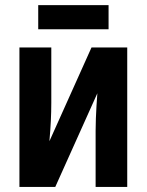

<svg xmlns="http://www.w3.org/2000/svg" viewBox="-20 -733 575 753"><path d="M181.2 -546.9V-330.1Q181.2 -311.5 180.7 -294.2Q180.2 -276.9 179.4 -259.3Q178.7 -241.7 177.2 -222.2Q175.8 -202.6 173.8 -179.2L338.9 -546.9H479V0H355V-220.2Q355 -244.1 356 -268.3Q356.9 -292.5 358.4 -317.1Q359.9 -341.8 361.8 -367.2L196.8 0H56.2V-546.9ZM405.8 -712.9V-618.2H129.9V-712.9Z"/></svg>

Font: Open Sans Condensed
Style: Regular
Weight: 400
Width: 3
Designer: Monotype Design Team
Foundry: Monotype Imaging Inc.
Version: Version 3.000